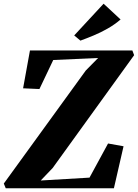

<svg xmlns="http://www.w3.org/2000/svg" viewBox="-42 -1015 742 1035"><path d="M-11 0 -21.5 -25.5 420.5 -635 487 -702.5 245 -691.5 170.5 -535 82.5 -539 119.5 -743H671.5L681 -717.5L242 -109.5L177.5 -42L440.5 -57.5L540.5 -241.5L624 -226.5L572 0ZM391.5 -796 358 -824 516.5 -995 608 -910Q576 -882.5 538.2 -861Q500.5 -839.5 462.5 -823.8Q424.5 -808 391.5 -796Z"/></svg>

Font: Merriweather 96pt Black
Style: Italic
Weight: 900
Italic angle: -7.8°
Version: Version 2.101